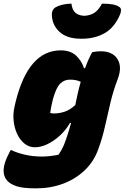

<svg xmlns="http://www.w3.org/2000/svg" viewBox="-52 -836 686 1056"><path d="M282 -559Q335 -559 366 -530.5Q397 -502 410 -461H416Q433 -509 455 -549Q478 -554 501 -554Q568 -554 594.5 -510.5Q621 -467 595 -400Q570 -334 554.5 -267.5Q539 -201 524.5 -137Q510 -73 488 -14Q464 53 413.5 101Q363 149 294.5 174.5Q226 200 146 200Q75 200 40 188.5Q5 177 -12 158Q-44 123 -25 60Q-20 44 -12 26.5Q-4 9 6 -10H12Q39 4 83.5 14.5Q128 25 179 25Q199 25 222 22.5Q245 20 270 15Q288 -11 299.5 -38.5Q311 -66 327 -118Q333 -138 339 -160H333Q310 -120 277 -90Q244 -60 208.5 -43Q173 -26 140 -26Q108 -26 83 -46Q58 -66 42.5 -99Q27 -132 23 -171.5Q19 -211 28 -250L34 -276Q104 -559 282 -559ZM224 -215Q229 -213 234.5 -212.5Q240 -212 246 -212Q274 -212 303 -221.5Q332 -231 362 -258Q368 -288 375 -319.5Q382 -351 392 -386Q368 -398 333 -398Q302 -398 280 -377Q258 -356 241 -297L238 -286Q233 -266 229.5 -248Q226 -230 224 -215ZM411 -749Q446 -751 468.5 -766.5Q491 -782 509 -816Q547 -816 569 -811.5Q591 -807 604 -798Q613 -792 613.5 -781.5Q614 -771 609 -758Q579 -686 525 -654.5Q471 -623 399 -623H393Q316 -623 274.5 -661.5Q233 -700 233 -760Q235 -783 252 -795Q287 -815 341 -816Q344 -785 360.5 -768Q377 -751 411 -749Z"/></svg>

Font: Recursive Sn Csl St Blk
Style: Italic
Weight: 900
Italic angle: -15°
Version: Version 1.079;hotconv 1.0.112;makeotfexe 2.5.65598; ttfautoh